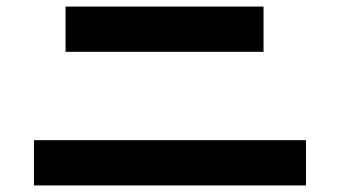

<svg xmlns="http://www.w3.org/2000/svg" viewBox="-20 -689 1040 588"><path d="M180.7 -530.3V-668.9H787.1V-530.3ZM84 -121.1V-259.8H917V-121.1Z"/></svg>

Font: Gothic A1 Black
Style: Regular
Weight: 900
Version: Version 2.50